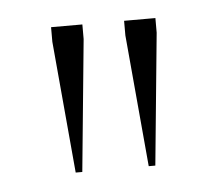

<svg xmlns="http://www.w3.org/2000/svg" viewBox="-30 -737 315 275"><g transform="rotate(-5 127.0 -600.0)"><path d="M69 -494.5 52 -684V-705H97V-684L78.5 -494.5ZM174 -494.5 157 -684V-705H202V-684L183.5 -494.5Z"/></g></svg>

Font: Newsreader 60pt ExtraLight
Style: Regular
Weight: 250
Designer: Hugues Gentile
Foundry: Production Type
Version: Version 1.003